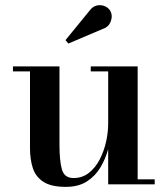

<svg xmlns="http://www.w3.org/2000/svg" viewBox="-20 -719 654 749"><path d="M380.5 -606 246.5 -549 235.5 -562.5 329 -677Q341.5 -694 357.5 -697.5Q373.5 -701 387.8 -695.2Q402 -689.5 409 -678.5Q420.5 -660 412.5 -636.8Q404.5 -613.5 380.5 -606ZM212 -460V-154.5Q212 -91.5 221.5 -58Q231 -24.5 267 -24.5Q301.5 -24.5 327 -44.8Q352.5 -65 369 -97Q385.5 -129 393.8 -166Q402 -203 402 -236V-440.5H334V-460H517V-19.5H583.5V0H402V-137.5Q392 -100 372 -66.2Q352 -32.5 319 -11.2Q286 10 237 10Q179.5 10 149.2 -9.8Q119 -29.5 108 -63.5Q97 -97.5 97 -141V-440.5H30.5V-460Z"/></svg>

Font: Bodoni* 11pt Medium
Style: Regular
Weight: 500
Version: Version 2.3